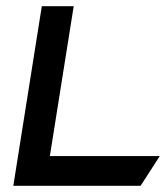

<svg xmlns="http://www.w3.org/2000/svg" viewBox="-20 -600 536 620"><path d="M434 0 496 -96H141L218 -580H115L23 0Z"/></svg>

Font: Charger Pro
Style: BlkExtObl
Weight: 900
Designer: Jasper
Foundry: Cannot Into Space Fonts
Version: Version 1.09